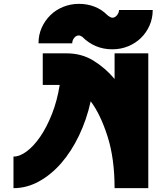

<svg xmlns="http://www.w3.org/2000/svg" viewBox="-20 -977 863 997"><path d="M50 -164Q83 -164 119.5 -191.5Q156 -219 189.5 -268Q223 -317 250 -385.5Q277 -454 290 -536H202V-700H326Q404 -700 465.5 -662Q527 -624 575 -567V-700H750V0H575Q575 -154 538.5 -268.5Q502 -383 451 -451Q430 -356 390.5 -273.5Q351 -191 298.5 -130.5Q246 -70 182.5 -35Q119 0 50 0ZM390 -957Q433 -957 470.5 -942.5Q508 -928 537 -899Q541 -895 549.5 -890Q558 -885 563 -885Q577 -885 587.5 -898Q598 -911 598 -925H773Q773 -882 756.5 -844.5Q740 -807 711.5 -779.5Q683 -752 645 -736.5Q607 -721 563 -721Q472 -721 407 -786Q403 -788 398.5 -790.5Q394 -793 390 -793Q375 -793 365 -780Q355 -767 355 -752H180Q180 -796 196.5 -833Q213 -870 241.5 -898Q270 -926 308.5 -941.5Q347 -957 390 -957Z"/></svg>

Font: Aoudax Cyrillic
Style: Regular
Weight: 400
Designer: William Zhang
Foundry: William Zhang
Version: Version 1.00 June 4, 2021, initial release